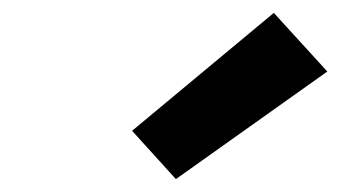

<svg xmlns="http://www.w3.org/2000/svg" viewBox="-20 -833 540 298"><path d="M253 -555 185 -630 405 -813 488 -722Z"/></svg>

Font: Iosevka Slab Extrabold
Style: Italic
Weight: 800
Italic angle: -9°
Monospace: yes
Designer: Belleve Invis
Foundry: Belleve Invis
Version: Version 11.1.0; ttfautohint (v1.8.3)